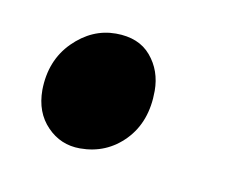

<svg xmlns="http://www.w3.org/2000/svg" viewBox="-33 -163 276 214"><g transform="rotate(10 105.0 -56.5)"><path d="M14.5 -47Q15 -80.5 36.2 -101.8Q57.5 -123 84.5 -123Q110.5 -123 124.2 -106.8Q138 -90.5 138 -67.5Q138 -32.5 117.5 -11.2Q97 10 67 10Q45 10 29.8 -5.8Q14.5 -21.5 14.5 -47Z"/></g></svg>

Font: Merriweather 72pt Medium
Style: Italic
Weight: 500
Italic angle: -7.8°
Version: Version 2.101